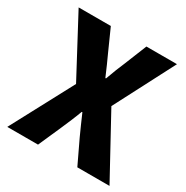

<svg xmlns="http://www.w3.org/2000/svg" viewBox="-170 -887 996 1028"><g transform="rotate(30 328.5 -372.5)"><path d="M13 0H203L267 -145C284 -184 301 -223 318 -269H322C342 -223 359 -184 377 -145L446 0H645L440 -375L632 -745H443L389 -611C374 -576 358 -537 341 -489H337C316 -537 300 -576 283 -611L223 -745H24L217 -383Z"/></g></svg>

Font: Noto Sans CJK TC Black
Style: Regular
Weight: 900
Designer: Ryoko NISHIZUKA 西塚涼子 (kana, bopomofo & ideographs); Paul D. Hunt (Latin, Greek & Cyrillic); Sandoll Communications 산돌커뮤니
Foundry: Adobe
Version: Version 2.004;hotconv 1.0.118;makeotfexe 2.5.65603